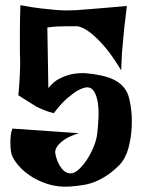

<svg xmlns="http://www.w3.org/2000/svg" viewBox="-20 -721 561 731"><path d="M57.6 -701.2Q104.5 -692.4 139.6 -688.5Q174.8 -684.6 199.2 -682.6Q227.5 -680.7 248 -681.6Q268.6 -681.6 299.8 -684.6Q326.2 -686.5 366.7 -689.9Q407.2 -693.4 462.9 -698.2Q460 -671.9 457.5 -650.9Q455.1 -629.9 453.1 -615.2Q451.2 -597.7 450.2 -584Q449.2 -569.3 447.3 -550.8Q445.3 -534.2 443.8 -509.8Q442.4 -485.4 441.4 -453.1Q404.3 -514.6 374 -548.3Q343.8 -582 321.3 -598.6Q295.9 -617.2 275.4 -621.1H235.4Q217.8 -621.1 197.3 -620.1Q176.8 -619.1 160.2 -616.2L164.1 -385.7Q183.6 -410.2 207 -421.9Q230.5 -433.6 252.9 -438.5Q278.3 -443.4 304.7 -442.4Q373 -436.5 410.6 -418.9Q448.2 -401.4 464.8 -367.2Q472.7 -349.6 478 -314Q483.4 -278.3 481.4 -237.3Q479.5 -196.3 468.8 -156.7Q458 -117.2 434.6 -92.8Q411.1 -69.3 388.7 -54.2Q366.2 -39.1 343.8 -29.8Q321.3 -20.5 296.9 -16.6Q272.5 -12.7 245.1 -10.7Q201.2 -7.8 161.1 -20.5Q121.1 -33.2 90.8 -54.7Q60.5 -76.2 42 -101.1Q23.4 -126 21.5 -146.5Q19.5 -162.1 19.5 -177.7Q19.5 -191.4 21 -206.1Q22.5 -220.7 27.3 -231.4L280.3 -213.9Q243.2 -202.1 224.6 -189Q206.1 -175.8 198.2 -164.1Q188.5 -150.4 190.4 -136.7Q197.3 -101.6 214.8 -79.6Q232.4 -57.6 254.9 -61.5Q266.6 -63.5 281.7 -77.6Q296.9 -91.8 311 -113.3Q325.2 -134.8 336.4 -161.6Q347.7 -188.5 350.6 -215.8Q353.5 -243.2 355 -273.4Q356.4 -303.7 352.5 -329.1Q348.6 -354.5 338.9 -371.6Q329.1 -388.7 310.5 -388.7Q294.9 -386.7 275.4 -376Q258.8 -366.2 235.8 -346.7Q212.9 -327.1 184.6 -290Q165 -294.9 151.9 -300.3Q138.7 -305.7 129.9 -309.6Q119.1 -313.5 113.3 -318.4Q107.4 -322.3 97.7 -328.1Q89.8 -333 78.1 -340.3Q66.4 -347.7 49.8 -358.4Q53.7 -396.5 54.7 -422.9Q55.7 -449.2 56.6 -465.8V-498Q55.7 -511.7 55.7 -538.1Q55.7 -560.5 55.7 -600.1Q55.7 -639.6 57.6 -701.2Z"/></svg>

Font: Irish Grover
Style: Regular
Weight: 400
Designer: Squid
Foundry: Font Diner, Inc DBA Sideshow
Version: Version 1.000